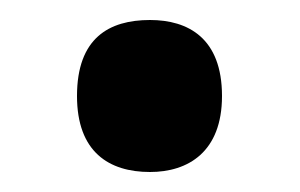

<svg xmlns="http://www.w3.org/2000/svg" viewBox="-20 -451 300 192"><path d="M130 -279C168 -279 202 -299 202 -355C202 -413 168 -431 130 -431C89 -431 57 -413 57 -355C57 -299 89 -279 130 -279Z"/></svg>

Font: Noto Serif Ethiopic Condensed
Style: Bold
Weight: 700
Width: 3
Designer: Monotype Design Team
Foundry: Monotype Imaging Inc.
Version: Version 2.102